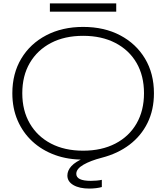

<svg xmlns="http://www.w3.org/2000/svg" viewBox="-20 -919 970 1120"><path d="M574 172Q561 176 541 178.5Q521 181 501 181Q443 181 408 160.5Q373 140 373 105Q373 76 396.5 50Q420 24 475 1L470 12Q377 13 300.5 -15Q224 -43 168.5 -94.5Q113 -146 82.5 -217Q52 -288 52 -375Q52 -490 104 -577Q156 -664 249.5 -713Q343 -762 465 -762Q588 -762 681 -713Q774 -664 826 -577Q878 -490 878 -375Q878 -278 840.5 -202Q803 -126 735 -74.5Q667 -23 574 1Q508 18 466.5 42Q425 66 425 95Q425 136 510 136Q525 136 543 134.5Q561 133 574 130ZM110 -375Q110 -274 154 -198.5Q198 -123 277.5 -81.5Q357 -40 465 -40Q573 -40 653 -81.5Q733 -123 776.5 -198.5Q820 -274 820 -375Q820 -477 776.5 -552Q733 -627 653 -668.5Q573 -710 465 -710Q357 -710 277.5 -668.5Q198 -627 154 -552Q110 -477 110 -375ZM271 -851V-899H658V-851Z"/></svg>

Font: Unbounded ExtraLight
Style: Regular
Weight: 250
Designer: Luke Prowse, Jean-Baptiste Morizot, Fátima Lázaro, Florian Runge
Foundry: NaN
Version: Version 1.701;gftools[0.9.28.dev5+ged2979d]